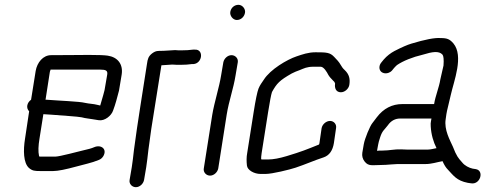

<svg xmlns="http://www.w3.org/2000/svg" viewBox="-20 -711 2068 797"><path d="M425 -401 414 -337C413 -332 407 -310 396 -273C391 -274 387 -275 383 -276C368 -280 351 -280 333 -284C310 -290 223 -293 174 -297H169L187 -413C188 -417 189 -420 190 -422H397C419 -422 428 -418 425 -401ZM128 -416 109 -297C92 -285 87 -263 101 -249L84 -136C76 -87 77 -35 100 -14C114 -2 124 -1 146 -1H201C221 -1 254 -8 298 -20C326 -28 362 -35 390 -47C398 -50 404 -55 409 -63C426 -93 399 -112 371 -100C360 -95 344 -91 322 -86C309 -83 227 -61 211 -61H144C143 -62 142 -63 142 -64C138 -82 139 -106 144 -136L160 -237L192 -235C228 -232 308 -227 319 -224C327 -222 336 -220 345 -219L365 -216C370 -215 378 -214 390 -212C415 -208 442 -231 449 -251C460 -280 466 -305 474 -335L485 -401C492 -445 468 -474 427 -480C414 -482 388 -483 349 -483C312 -483 259 -482 192 -482C159 -482 134 -452 128 -416Z M544 66C560 66 575 52 578 36L587 -17C590 -37 593 -61 596 -89L608 -176L650 -440L695 -443C704 -442 716 -442 732 -442C748 -442 762 -443 776 -445H783C821 -448 827 -508 788 -505H781C767 -503 751 -502 733 -502C724 -502 715 -502 707 -503L657 -500C635 -500 627 -501 611 -489C596 -477 593 -467 590 -445C572 -326 552 -210 536 -88C533 -60 530 -36 527 -17L518 36C515 52 528 66 544 66Z M907 -452 898 -399C890 -348 870 -288 861 -234L826 -12C823 4 836 18 852 18C868 18 883 4 886 -12L921 -235C930 -292 949 -342 958 -399L967 -452C970 -468 957 -482 941 -482C925 -482 910 -468 907 -452ZM936 -662C933 -646 947 -628 963 -628C980 -628 994 -641 997 -658C1000 -674 986 -691 970 -691C953 -691 939 -679 936 -662Z M1350 -209C1334 -209 1318 -195 1315 -179L1306 -117C1306 -115 1305 -113 1304 -111C1252 -90 1233 -82 1170 -63C1140 -54 1114 -49 1093 -49H1071C1068 -49 1066 -49 1064 -50C1064 -55 1064 -64 1066 -75L1093 -246C1100 -289 1105 -317 1109 -329C1129 -365 1140 -377 1191 -406C1200 -411 1213 -416 1224 -420C1242 -427 1253 -434 1281 -434H1311C1324 -434 1337 -412 1343 -400C1347 -393 1354 -385 1364 -375C1369 -371 1369 -369 1371 -364C1368 -345 1375 -328 1395 -328C1411 -328 1427 -342 1430 -358C1434 -383 1430 -402 1411 -420C1403 -427 1398 -435 1394 -442C1388 -453 1377 -465 1367 -475C1350 -493 1336 -494 1290 -494C1259 -494 1235 -485 1211 -477C1172 -464 1102 -423 1075 -380C1067 -368 1059 -358 1053 -343C1048 -330 1041 -297 1033 -246L1006 -75C1003 -59 1003 -42 1005 -24C1007 -4 1036 11 1061 11H1083C1110 11 1183 -7 1207 -15C1249 -29 1284 -45 1324 -58C1347 -66 1361 -86 1366 -117L1375 -179C1378 -195 1366 -209 1350 -209Z M1782 -279H1650C1608 -279 1572 -261 1544 -224C1537 -215 1531 -207 1525 -199C1516 -188 1494 -136 1490 -112L1484 -77C1482 -64 1485 -51 1494 -40C1510 -20 1526 -26 1558 -26C1594 -26 1610 -31 1657 -30H1746C1772 -30 1794 -38 1817 -42C1824 -26 1831 -15 1839 -7C1862 17 1875 39 1922 48L1936 50C1974 56 1991 -3 1955 -9L1942 -11C1927 -14 1909 -24 1900 -35L1887 -50C1882 -56 1876 -65 1870 -78L1860 -102C1848 -129 1823 -172 1830 -216C1831 -222 1832 -229 1833 -237C1834 -248 1847 -296 1851 -316C1864 -375 1906 -478 1862 -531C1847 -548 1837 -553 1809 -553C1785 -555 1744 -547 1688 -530C1671 -525 1648 -515 1617 -499C1602 -491 1586 -479 1573 -464L1564 -453C1558 -446 1555 -439 1555 -431C1555 -405 1588 -398 1607 -418L1616 -429C1621 -434 1625 -439 1628 -441C1653 -458 1692 -474 1735 -484C1774 -496 1802 -501 1817 -484C1821 -479 1823 -464 1821 -439L1808 -382C1803 -349 1787 -312 1782 -279ZM1771 -219 1769 -208C1768 -203 1767 -195 1768 -186C1770 -152 1779 -122 1792 -96C1781 -94 1767 -90 1755 -90H1671C1663 -90 1655 -91 1645 -91C1617 -92 1596 -86 1568 -86C1559 -86 1551 -86 1545 -85L1550 -112C1551 -117 1553 -127 1558 -141C1567 -169 1575 -171 1590 -191C1603 -210 1621 -219 1641 -219Z"/></svg>

Font: Squarish
Style: It
Weight: 400
Foundry: Cannot Into Space Fonts
Version: Version 0.272